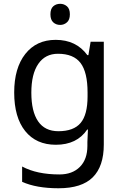

<svg xmlns="http://www.w3.org/2000/svg" viewBox="-20 -757 655 1017"><path d="M442.9 -4.9 445.8 -70.8H441.9Q387.7 9.8 275.9 9.8Q171.9 9.8 113.5 -62.7Q55.2 -135.3 55.2 -267.1Q55.2 -396.5 114 -471.2Q172.9 -545.9 274.9 -545.9Q383.8 -545.9 442.9 -464.8H448.2L460 -536.1H529.8V8.8Q529.8 124 471.4 182.1Q413.1 240.2 290 240.2Q172.9 240.2 97.2 206.1V125Q175.3 167 294.9 167Q363.3 167 403.1 127Q442.9 86.9 442.9 16.1ZM289.1 -62Q370.1 -62 407 -105.7Q443.8 -149.4 443.8 -246.1V-267.1Q443.8 -374.5 406.7 -423.3Q369.6 -472.2 287.1 -472.2Q219.7 -472.2 182.9 -418.7Q146 -365.2 146 -266.1Q146 -166.5 181.9 -114.3Q217.8 -62 289.1 -62ZM247.1 -681.2Q247.1 -710.4 262 -723.6Q276.9 -736.8 298.8 -736.8Q319.3 -736.8 334.7 -723.6Q350.1 -710.4 350.1 -681.2Q350.1 -652.3 334.7 -638.7Q319.3 -625 298.8 -625Q276.9 -625 262 -638.7Q247.1 -652.3 247.1 -681.2Z"/></svg>

Font: NotoSans
Style: Regular
Weight: 400
Designer: Monotype Design team
Foundry: Monotype Imaging Inc.
Version: Version 1.04; ttfautohint (v1.4.1)